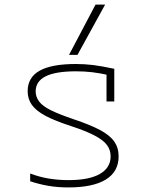

<svg xmlns="http://www.w3.org/2000/svg" viewBox="-20 -810 640 840"><path d="M279 10Q232 10 191.5 3Q151 -4 112 -17V-51Q151 -36 192.5 -29Q234 -22 280 -22Q370 -22 417 -49Q464 -76 464 -126Q464 -154 448 -175.5Q432 -197 394 -217Q356 -237 292 -258Q221 -281 179.5 -303Q138 -325 119.5 -351Q101 -377 101 -411Q101 -471 153 -500.5Q205 -530 312 -530Q350 -530 387 -525.5Q424 -521 480 -509V-366H446V-505L467 -479Q418 -490 384 -494Q350 -498 313 -498Q223 -498 179.5 -476Q136 -454 136 -410Q136 -386 151.5 -365.5Q167 -345 204 -327Q241 -309 303 -288Q375 -264 418 -241Q461 -218 480 -190.5Q499 -163 499 -126Q499 -59 443 -24.5Q387 10 279 10ZM319 -570H282L398 -790H440Z"/></svg>

Font: M PLUS Code Latin Expanded ExtraLight
Style: Regular
Weight: 250
Width: 7
Designer: Coji Morishita
Foundry: UNDERFOREST DESIGN
Version: Version 1.002; ttfautohint (v1.8.3)